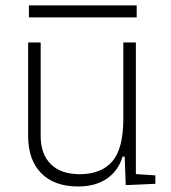

<svg xmlns="http://www.w3.org/2000/svg" viewBox="-20 -673 626 703"><path d="M266.6 9.8Q178.7 9.8 130.9 -38.8Q83 -87.4 83 -175.8V-517.6H128.9V-175.8Q128.9 -107.9 166.5 -71.5Q204.1 -35.2 271.5 -35.2Q350.6 -35.2 391.1 -82Q431.6 -128.9 431.6 -239.3V-517.6H477.5V-35.6L548.8 -30.8V0L440.4 4.9L436.5 -99.6H428.7Q413.6 -47.9 371.3 -19Q329.1 9.8 266.6 9.8ZM85.9 -609.4V-653.3H480.5V-609.4Z"/></svg>

Font: Cascadia Mono NF ExtraLight
Style: Regular
Weight: 200
Monospace: yes
Designer: Aaron Bell
Foundry: Saja Typeworks
Version: Version 2404.023; ttfautohint (v1.8.4)